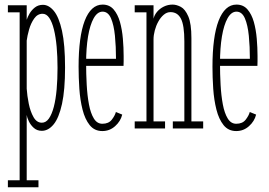

<svg xmlns="http://www.w3.org/2000/svg" viewBox="-20 -546 1144 816"><path d="M13.5 250V220H63.5V-493.5H13.5V-523.5H93.5V-462Q97 -473.5 105.5 -488.2Q114 -503 128.2 -514.2Q142.5 -525.5 162.5 -525.5Q187.5 -525.5 209 -499.5Q230.5 -473.5 243.5 -415Q256.5 -356.5 256.5 -259Q256.5 -163.5 243.5 -104.2Q230.5 -45 208 -17.5Q185.5 10 157.5 10Q138 10 124.2 -2Q110.5 -14 102.8 -30Q95 -46 93.5 -57.5V220H143.5V250ZM158 -24.5Q175.5 -24.5 188 -42.5Q200.5 -60.5 208.8 -92.2Q217 -124 220.8 -166.5Q224.5 -209 224.5 -257.5Q224.5 -305.5 220.8 -347.2Q217 -389 209.2 -420.5Q201.5 -452 189.5 -469.8Q177.5 -487.5 161 -487.5Q139.5 -487.5 125.2 -467.2Q111 -447 103.5 -420.2Q96 -393.5 93.5 -373.5V-169Q95.5 -139 102.2 -105.5Q109 -72 122.5 -48.2Q136 -24.5 158 -24.5Z M415 11Q381.5 11 361.2 -14.2Q341 -39.5 330.8 -80.2Q320.5 -121 317.2 -169Q314 -217 314 -262.5Q314 -325.5 320.5 -374.8Q327 -424 340 -457.8Q353 -491.5 372 -509Q391 -526.5 416 -526.5Q445 -526.5 462.8 -506Q480.5 -485.5 489.8 -452.8Q499 -420 502.2 -381.8Q505.5 -343.5 505.5 -308Q505.5 -297 505.5 -286.5Q505.5 -276 505 -266H339.5V-296H473Q473 -348 468.5 -393.8Q464 -439.5 451.8 -468Q439.5 -496.5 416 -496.5Q394 -496.5 378.2 -468.5Q362.5 -440.5 354.2 -391.2Q346 -342 346 -278Q346 -231.5 348.5 -185.8Q351 -140 358 -102.5Q365 -65 378.8 -42.5Q392.5 -20 415 -20Q441.5 -20 455 -37.2Q468.5 -54.5 472.5 -70L499.5 -59Q492.5 -30.5 469.2 -9.8Q446 11 415 11Z M552.5 0V-30H602.5V-493.5H552.5V-523.5H632.5V-466.5Q636 -482 647.5 -495.8Q659 -509.5 676.2 -518Q693.5 -526.5 713.5 -526.5Q730 -526.5 748.5 -516.8Q767 -507 780.2 -476.5Q793.5 -446 793.5 -383.5V-30H843.5V0H714.5V-30H763.5V-370Q763.5 -438.5 749 -466.5Q734.5 -494.5 704.5 -494.5Q689 -494.5 675.8 -483.2Q662.5 -472 652.8 -454.2Q643 -436.5 637.8 -416.5Q632.5 -396.5 632.5 -379V-30H681.5V0Z M984 11Q950.5 11 930.2 -14.2Q910 -39.5 899.8 -80.2Q889.5 -121 886.2 -169Q883 -217 883 -262.5Q883 -325.5 889.5 -374.8Q896 -424 909 -457.8Q922 -491.5 941 -509Q960 -526.5 985 -526.5Q1014 -526.5 1031.8 -506Q1049.5 -485.5 1058.8 -452.8Q1068 -420 1071.2 -381.8Q1074.5 -343.5 1074.5 -308Q1074.5 -297 1074.5 -286.5Q1074.5 -276 1074 -266H908.5V-296H1042Q1042 -348 1037.5 -393.8Q1033 -439.5 1020.8 -468Q1008.5 -496.5 985 -496.5Q963 -496.5 947.2 -468.5Q931.5 -440.5 923.2 -391.2Q915 -342 915 -278Q915 -231.5 917.5 -185.8Q920 -140 927 -102.5Q934 -65 947.8 -42.5Q961.5 -20 984 -20Q1010.5 -20 1024 -37.2Q1037.5 -54.5 1041.5 -70L1068.5 -59Q1061.5 -30.5 1038.2 -9.8Q1015 11 984 11Z"/></svg>

Font: Imbue Thin 10pt Thin
Style: Regular
Weight: 250
Version: Version 1.102